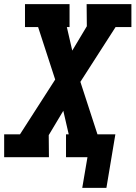

<svg xmlns="http://www.w3.org/2000/svg" viewBox="-21 -755 651 922"><path d="M490 147H374L399 0H296V-110H309L283 -223L213 -106L214 0H-1V-110H75L244 -373L162 -625H99V-735H313V-625H300L326 -512L396 -629L395 -735H610V-625H534L365 -362L447 -110H533Z"/></svg>

Font: Iosevka HT Extrabold Extended
Style: Italic
Weight: 800
Width: 7
Italic angle: -9°
Monospace: yes
Designer: Belleve Invis
Foundry: Belleve Invis
Version: Version 32.3.0; ttfautohint (v1.8.4)